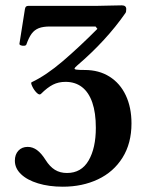

<svg xmlns="http://www.w3.org/2000/svg" viewBox="-20 -685 559 718"><path d="M35.6 -84Q35.6 -107.4 48.8 -121.6Q62 -135.7 83.5 -135.7Q102.1 -135.7 118.4 -123.8Q134.8 -111.8 150.4 -86.9Q166 -62 185.3 -50Q204.6 -38.1 230.5 -38.1Q284.2 -38.1 311.3 -84.7Q338.4 -131.3 338.4 -207Q338.4 -263.2 325.2 -301.5Q312 -339.8 286.6 -359.4Q261.2 -378.9 225.1 -378.9Q198.7 -378.9 178 -368.4Q157.2 -357.9 133.3 -334Q127.4 -328.1 117.4 -337.9Q107.4 -347.7 100.8 -361.6Q94.2 -375.5 98.1 -377.4Q152.3 -402.8 215.1 -456.5Q277.8 -510.3 344.2 -577.1L337.4 -585.9H167Q141.1 -585.9 125 -579.6Q108.9 -573.2 98.4 -559.1Q87.9 -544.9 78.6 -518.6Q77.1 -514.6 70.6 -513.9Q64 -513.2 58.1 -515.4Q52.2 -517.6 52.7 -521.5L73.2 -650.9Q74.2 -657.2 77.1 -660.2Q80.1 -663.1 86.4 -663.1H343.3Q358.4 -663.1 389.6 -664.1Q419.9 -665 435.5 -665Q443.8 -665 448 -661.4Q452.1 -657.7 452.1 -651.4Q452.1 -645.5 451.4 -641.8Q450.7 -638.2 448.7 -635.7Q377.4 -533.2 269 -440.4Q259.8 -432.6 258.8 -429.2Q257.8 -425.8 265.9 -424.6Q273.9 -423.3 296.9 -423.3Q350.1 -423.3 389.6 -398.4Q429.2 -373.5 450.4 -328.4Q471.7 -283.2 471.7 -223.6Q471.7 -148.9 438.2 -95.5Q404.8 -42 346.4 -14.4Q288.1 13.2 214.8 13.2Q163.1 13.2 122.3 0.7Q81.5 -11.7 58.6 -33.7Q35.6 -55.7 35.6 -84Z"/></svg>

Font: Junicode Two Beta VF
Style: Regular
Weight: 400
Designer: Peter S. Baker
Foundry: Briery Creek Software
Version: Version 1.031 beta; ttfautohint (v1.8.1.43-b0c9)